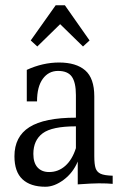

<svg xmlns="http://www.w3.org/2000/svg" viewBox="-20 -699 471 731"><path d="M409 -30V1Q390 -1 356 -1Q332 -1 276 3V-84Q258 -41 222.5 -14.5Q187 12 153 12Q96 12 65.5 -16.5Q35 -45 35 -104Q35 -179 92 -215Q149 -251 269 -251V-337Q269 -385 253.5 -407Q238 -429 201 -429Q165 -429 143 -399Q121 -369 121 -313H82V-433Q143 -461 205 -461Q270 -461 304.5 -431Q339 -401 339 -332V-105Q339 -73 344 -58.5Q349 -44 363 -37.5Q377 -31 409 -30ZM269 -135V-218Q178 -218 142.5 -191.5Q107 -165 107 -113Q107 -79 123 -61.5Q139 -44 167 -44Q202 -44 228.5 -67.5Q255 -91 269 -135ZM321 -545 296 -522 209 -607 122 -522 97 -545 192 -679H227Z"/></svg>

Font: Gupter
Style: Regular
Weight: 400
Designer: Octavio Pardo
Version: Version 1.000